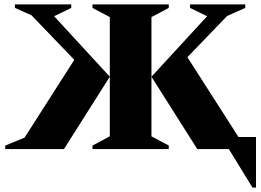

<svg xmlns="http://www.w3.org/2000/svg" viewBox="-20 -680 1192 876"><path d="M402 0V-16L481 -58V-602L402 -644V-660H750V-644L671 -602V-58L750 -16V0ZM671 -330 925 -606 847 -644V-660H1099V-644L1016 -607L835 -419L1068 -55H1148V176H1132L1024 0H880ZM481 -330 272 0H4V-16L92 -52L319 -407L124 -610L48 -644V-660H305V-644L227 -606Z"/></svg>

Font: Spectral SC ExtraBold
Style: Regular
Weight: 800
Designer: Jean-Baptiste Levee
Foundry: Production Type
Version: Version 2.001